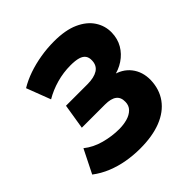

<svg xmlns="http://www.w3.org/2000/svg" viewBox="-192 -863 1020 1020"><g transform="rotate(-45 318.0 -352.5)"><path d="M287 11Q237 11 187.5 2.5Q138 -6 92.5 -24.5Q47 -43 9 -72L75 -204Q116 -171 171.5 -156Q227 -141 281 -141Q314 -141 342.5 -149Q371 -157 389 -175Q407 -193 407 -221Q408 -254 386.5 -270.5Q365 -287 320 -287H146L169 -429H330Q380 -429 408 -446.5Q436 -464 437 -501Q438 -523 428 -537Q418 -551 396 -557.5Q374 -564 338 -564Q284 -564 232.5 -549.5Q181 -535 137 -509L85 -645Q123 -668 168 -683.5Q213 -699 263.5 -707.5Q314 -716 366 -716Q451 -716 506.5 -691Q562 -666 589.5 -624Q617 -582 616 -532Q615 -486 594 -450Q573 -414 537 -390Q501 -366 454 -357V-369Q517 -356 551 -312.5Q585 -269 584 -207Q582 -139 546.5 -90Q511 -41 445.5 -15Q380 11 287 11Z"/></g></svg>

Font: Nunito Sans 11pt Black
Style: Italic
Weight: 900
Italic angle: -9°
Version: Version 3.101;gftools[0.9.27]